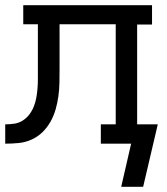

<svg xmlns="http://www.w3.org/2000/svg" viewBox="-20 -550 640 735"><path d="M528 165H444L482 0H366V-74H423V-457H208V-283Q208 -258 207.5 -232.5Q207 -207 203.5 -181.5Q200 -156 193 -131.5Q186 -107 173.5 -84.5Q161 -62 142.5 -44Q124 -26 100.5 -15.5Q77 -5 51.5 -2.5Q26 0 0 0V-74Q17 -74 34.5 -76.5Q52 -79 67 -88.5Q82 -98 92.5 -112Q103 -126 109.5 -142.5Q116 -159 119 -176Q122 -193 123.5 -210.5Q125 -228 125 -245Q125 -262 125 -280V-281Q125 -281 125 -281.5Q125 -282 125 -282V-283Q125 -283 125 -283Q125 -283 125 -283V-457H69V-530H562V-456H505V-74H584Z"/></svg>

Font: Iosevka Curly Slab Extended
Style: Regular
Weight: 400
Width: 7
Monospace: yes
Designer: Belleve Invis
Foundry: Belleve Invis
Version: Version 11.1.0; ttfautohint (v1.8.3)